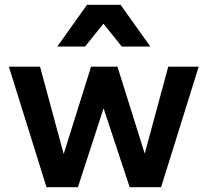

<svg xmlns="http://www.w3.org/2000/svg" viewBox="-20 -781 866 801"><path d="M652 0H521L394 -384H430L305 0H174L17 -503H147L261 -82H228L360 -503H470L602 -82H568L682 -503H809ZM607 -587H488L361 -745H462L335 -587H219L343 -761H483Z"/></svg>

Font: Wix Madefor Display
Style: Bold
Weight: 700
Designer: Dalton Maag Ltd
Foundry: Dalton Maag Ltd
Version: Version 3.100